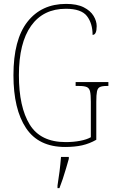

<svg xmlns="http://www.w3.org/2000/svg" viewBox="-20 -744 583 985"><path d="M314 10Q178 10 113.5 -87Q49 -184 49 -358Q49 -541 121 -632.5Q193 -724 319 -724Q375 -724 409.5 -706.5Q444 -689 460 -662.5Q476 -636 476 -610Q476 -565 455 -565Q455 -624 426 -661.5Q397 -699 318 -699Q202 -699 139.5 -611.5Q77 -524 77 -358Q77 -195 132.5 -105Q188 -15 317 -15Q356 -15 390.5 -21.5Q425 -28 446 -40V-222Q446 -258 442 -275Q438 -292 425 -297.5Q412 -303 386 -303H368V-323H536V-303H528Q504 -303 492.5 -297.5Q481 -292 477.5 -275Q474 -258 474 -222V-27Q439 -7 401.5 1.5Q364 10 314 10ZM275 208Q281 171 285.5 135Q290 99 293 61H333V71Q327 92 319 119.5Q311 147 302 174Q293 201 285 221H275Z"/></svg>

Font: Noto Serif Sinhala Condensed Thin
Style: Regular
Weight: 100
Width: 3
Designer: Jelle Bosma - Monotype Design Team
Foundry: Monotype Imaging Inc.
Version: Version 2.007; ttfautohint (v1.8.4.7-5d5b)